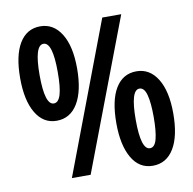

<svg xmlns="http://www.w3.org/2000/svg" viewBox="-81 -806 904 897"><g transform="rotate(-10 371.0 -357.5)"><path d="M167 -724Q230 -724 266.5 -665Q303 -606 303 -501Q303 -394 267.5 -335Q232 -276 167 -276Q104 -276 68.5 -336Q33 -396 33 -501Q33 -609 68 -666.5Q103 -724 167 -724ZM550 -714 279 0H190L460 -714ZM168 -641Q125 -641 125 -500Q125 -358 168 -358Q190 -358 200.5 -392.5Q211 -427 211 -500Q211 -641 168 -641ZM573 -439Q636 -439 672.5 -380Q709 -321 709 -216Q709 -108 673.5 -49.5Q638 9 573 9Q509 9 474 -51.5Q439 -112 439 -216Q439 -325 474 -382Q509 -439 573 -439ZM573 -357Q531 -357 531 -216Q531 -74 574 -74Q597 -74 606.5 -111Q616 -148 616 -216Q616 -283 606 -320Q596 -357 573 -357Z"/></g></svg>

Font: Noto Sans Bengali ExtraCondensed SemiBold
Style: Regular
Weight: 600
Width: 2
Designer: Joana Ranito - Universal Thirst; Jelle Bosma - Monotype Design Team
Foundry: Universal Thirst ehf.
Version: Version 3.000; ttfautohint (v1.8.4.7-5d5b)